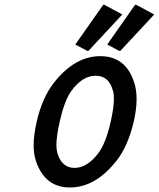

<svg xmlns="http://www.w3.org/2000/svg" viewBox="-20 -785 674 814"><path d="M232.9 -268.6Q219.2 -208 219.2 -170.4Q219.2 -151.4 222.7 -137.7Q241.2 -73.2 295.9 -73.2Q350.6 -73.2 398.4 -137.7Q428.7 -178.7 449.2 -268.6Q462.9 -328.6 462.9 -366.2Q462.9 -386.2 459 -399.4Q442.4 -463.9 385.7 -463.9Q328.6 -463.9 281.7 -398.4Q253.4 -358.9 232.9 -268.6ZM135.3 -268.1Q158.7 -370.6 208.5 -434.1Q296.9 -546.9 405.3 -546.9Q513.7 -546.9 549.3 -434.1Q559.1 -403.3 559.1 -364.7Q559.1 -322.3 546.9 -268.6Q522 -164.1 473.6 -103Q384.3 9.8 276.4 9.8Q169.9 9.8 132.3 -102.5Q122.6 -132.3 122.6 -168.9Q122.6 -211.9 135.3 -268.1ZM552.7 -764.6H557.6L633.8 -723.6L490.2 -569.3H485.4L434.6 -596.2ZM417.5 -764.6H422.4L498.5 -723.6L355 -569.3H350.1L299.3 -596.2Z"/></svg>

Font: Nova Script
Style: Regular
Weight: 400
Italic angle: -13°
Version: Version 2.001